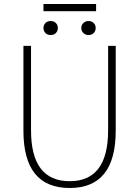

<svg xmlns="http://www.w3.org/2000/svg" viewBox="-20 -929 695 959"><path d="M97 -276V-700H135V-278Q135 -24 328 -24Q520 -24 520 -278V-700H558V-276Q558 10 328 10Q97 10 97 -276ZM197 -909H460V-873H197ZM197 -789Q197 -804 207 -814Q217 -824 233 -824Q249 -824 259 -814Q269 -804 269 -789Q269 -774 259 -764Q249 -754 233 -754Q217 -754 207 -764Q197 -774 197 -789ZM386 -789Q386 -804 396.5 -814Q407 -824 422 -824Q438 -824 448 -814Q458 -804 458 -789Q458 -774 448 -764Q438 -754 422 -754Q407 -754 396.5 -764Q386 -774 386 -789Z"/></svg>

Font: Sarabun Thin
Style: Regular
Weight: 250
Designer: Suppakit Chalermlarp | Katatrad Co.,Ltd.
Foundry: Cadson Demak Co.,Ltd.
Version: Version 1.000; ttfautohint (v1.6)